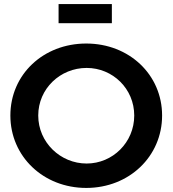

<svg xmlns="http://www.w3.org/2000/svg" viewBox="-20 -918 849 944"><path d="M530 -898H268V-804H530ZM404 -704C193 -704 31 -552 31 -350C31 -149 193 6 404 6C615 6 777 -149 777 -350C777 -551 615 -704 404 -704ZM406 -584C534 -584 640 -482 640 -350C640 -218 534 -114 406 -114C277 -114 168 -218 168 -350C168 -482 276 -584 406 -584Z"/></svg>

Font: Montserrat_SPRD_medium Medium
Style: Regular
Weight: 400
Designer: Julieta Ulanovsky edited by Nelly Hempel
Foundry: Julieta Ulanovsky
Version: Version 4.000;PS 004.000;hotconv 1.0.88;makeotf.lib2.5.64775